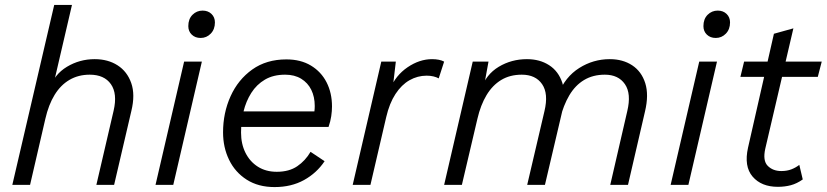

<svg xmlns="http://www.w3.org/2000/svg" viewBox="-20 -750 3354 779"><path d="M30 0 200 -730H272L194 -395L180 -389Q200 -448 251.5 -479Q303 -510 364 -510Q418 -510 457 -485Q496 -460 512.5 -413Q529 -366 513 -300L443 0H371L441 -301Q457 -370 430 -408.5Q403 -447 344 -447Q298 -447 262 -426Q226 -405 201.5 -365Q177 -325 164 -268L102 0Z M799 -500 683 0H611L727 -500ZM794 -596Q772 -596 758 -609.5Q744 -623 744 -644Q744 -673 761 -690Q778 -707 802 -707Q824 -707 838 -693.5Q852 -680 852 -659Q852 -631 835 -613.5Q818 -596 794 -596Z M1094 9Q1028 9 981 -21Q934 -51 909.5 -101.5Q885 -152 885 -213Q885 -292 915.5 -359.5Q946 -427 1003.5 -468Q1061 -509 1142 -509Q1200 -509 1241.5 -484Q1283 -459 1305 -416Q1327 -373 1327 -318Q1327 -300 1324 -279Q1321 -258 1313 -235H920L921 -298H1283L1251 -273Q1254 -286 1255.5 -297Q1257 -308 1257 -320Q1257 -357 1243 -385.5Q1229 -414 1202 -430.5Q1175 -447 1137 -447Q1089 -447 1055 -427Q1021 -407 999.5 -373Q978 -339 968 -297.5Q958 -256 958 -212Q958 -166 976 -130Q994 -94 1026.5 -73.5Q1059 -53 1103 -53Q1153 -53 1186 -75.5Q1219 -98 1240 -134L1297 -96Q1265 -48 1213.5 -19.5Q1162 9 1094 9Z M1411 0 1527 -500H1586L1572 -381L1562 -388Q1585 -444 1633.5 -477Q1682 -510 1733 -510Q1748 -510 1760.5 -507.5Q1773 -505 1782 -500L1760 -432Q1751 -437 1738.5 -440Q1726 -443 1711 -443Q1674 -443 1641.5 -424.5Q1609 -406 1584.5 -368.5Q1560 -331 1547 -275L1483 0Z M1782 0 1898 -500H1962L1941 -385L1932 -389Q1952 -448 2003.5 -479Q2055 -510 2118 -510Q2170 -510 2208 -485.5Q2246 -461 2261.5 -414Q2277 -367 2261 -298L2191 0H2119L2189 -299Q2206 -370 2179.5 -408.5Q2153 -447 2097 -447Q2049 -447 2013.5 -425.5Q1978 -404 1954 -364Q1930 -324 1917 -268L1854 0ZM2456 0 2525 -299Q2542 -370 2515.5 -408.5Q2489 -447 2434 -447Q2386 -447 2350 -425.5Q2314 -404 2290 -363.5Q2266 -323 2252 -267L2245 -368Q2273 -438 2330 -474Q2387 -510 2454 -510Q2507 -510 2545 -485Q2583 -460 2598 -412.5Q2613 -365 2597 -298L2528 0Z M2889 -500 2773 0H2701L2817 -500ZM2884 -596Q2862 -596 2848 -609.5Q2834 -623 2834 -644Q2834 -673 2851 -690Q2868 -707 2892 -707Q2914 -707 2928 -693.5Q2942 -680 2942 -659Q2942 -631 2925 -613.5Q2908 -596 2884 -596Z M3136 8Q3069 8 3033.5 -33.5Q2998 -75 3015 -151L3120 -613L3199 -635L3085 -147Q3074 -98 3095 -77Q3116 -56 3150 -56Q3173 -56 3191 -63Q3209 -70 3223 -81L3237 -22Q3213 -5 3188.5 1.5Q3164 8 3136 8ZM2984 -438 2999 -500H3314L3298 -438Z"/></svg>

Font: Kantumruy Pro
Style: Italic
Weight: 400
Italic angle: -13°
Designer: Sovichet Tep
Foundry: Sovichet Tep
Version: Version 1.002